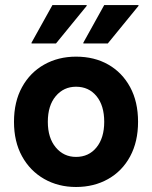

<svg xmlns="http://www.w3.org/2000/svg" viewBox="-20 -736 607 766"><path d="M283.3 10Q212.5 10 156.2 -22.1Q100 -54.2 67.9 -112.5Q35.8 -170.8 35.8 -250Q35.8 -330 67.9 -388.3Q100 -446.7 156.2 -478.3Q212.5 -510 283.3 -510Q356.7 -510 412.1 -478.3Q467.5 -446.7 499.2 -388.3Q530.8 -330 530.8 -250Q530.8 -170.8 499.2 -112.1Q467.5 -53.3 411.2 -21.7Q355 10 283.3 10ZM283.3 -110Q334.2 -110 365 -147.9Q395.8 -185.8 395.8 -250Q395.8 -315 365 -352.5Q334.2 -390 283.3 -390Q234.2 -390 202.5 -352.5Q170.8 -315 170.8 -250Q170.8 -185.8 202.5 -147.9Q234.2 -110 283.3 -110ZM312.5 -562.5V-565.8L395.8 -715.8H532.5V-712.5L410 -562.5ZM105.8 -562.5V-565.8L189.2 -715.8H325.8V-712.5L203.3 -562.5Z"/></svg>

Font: Funnel Sans
Style: Bold
Weight: 700
Designer: NORD ID, Kristian Moeller
Foundry: Dicotype
Version: Version 1.000